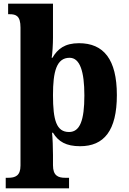

<svg xmlns="http://www.w3.org/2000/svg" viewBox="-20 -780 698 1040"><path d="M11 240H354V183H333C294 183 267 171 267 115V60C267 22 265 -33 262 -61H267C296 -13 338 12 414 12C543 12 613 -72 613 -265C613 -459 541 -546 408 -546C331 -546 292 -515 264 -467H260C264 -490 267 -542 267 -576V-760H24V-703H32C67 -703 91 -694 91 -631V117C91 172 63 183 24 183H11ZM354 -65C286 -65 267 -128 267 -265C267 -392 286 -467 357 -467C413 -467 437 -393 437 -263C437 -128 413 -65 354 -65Z"/></svg>

Font: Noto Serif Myanmar ExtraBold
Style: Regular
Weight: 800
Designer: Ben Mitchell and the Monotype Design Team
Foundry: Monotype Imaging Inc.
Version: Version 2.106